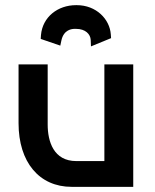

<svg xmlns="http://www.w3.org/2000/svg" viewBox="-20 -725 603 745"><path d="M138 -574 214 -548 218 -567C227 -611 260 -613 270 -613H275C312 -613 331 -592 332 -570L333 -545L411 -577L410 -591C406 -651 353 -705 278 -705H275C204 -705 145 -659 139 -589ZM52 -475V-247C52 -96 132 0 258 0H497V-475H385V-100H276C188 -100 165 -176 165 -242V-475Z"/></svg>

Font: Mint Spirit No2
Style: Bold
Weight: 700
Designer: HARENDAL Hirwen
Foundry: Arkandis Digital Foundry.
Version: Version 1.004;FFEdit